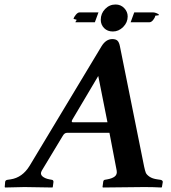

<svg xmlns="http://www.w3.org/2000/svg" viewBox="-20 -832 759 854"><path d="M577.1 -776.9H661.1Q668 -776.9 677.5 -772.9Q687 -769 687 -765.1Q687 -764.2 679.2 -763.2L670.9 -762.2Q668.9 -752.4 660.9 -742.7Q652.8 -732.9 644 -732.9H561ZM401.9 -732.9H316.9Q313.5 -732.9 317.9 -738.3Q320.8 -741.7 320.8 -744.1L314 -746.1L307.1 -748Q309.1 -756.8 317.6 -766.8Q326.2 -776.9 334 -776.9H418ZM428.2 -744.1Q428.2 -772 447.5 -792Q466.8 -812 494.1 -812Q517.1 -812 532.5 -795.9Q547.9 -779.8 547.9 -758.8Q547.9 -731.9 527.8 -711.9Q507.8 -691.9 481.9 -691.9Q458 -691.9 443.1 -707Q428.2 -722.2 428.2 -744.1ZM304.2 -288.1H458Q453.1 -315.9 417 -494.1L301.8 -299.8Q295.4 -288.1 304.2 -288.1ZM621.1 -90.8Q625 -72.8 628.4 -64Q631.8 -55.2 645 -46.1Q658.2 -37.1 680.2 -34.2L693.8 -32.2Q703.6 -30.3 704.1 -22.9L700.2 0L698.2 2Q661.1 0 622.1 0L438 2L436 0L439 -22.9Q439.9 -30.8 445.8 -32.2L457 -34.2Q479 -38.1 490.5 -47.1Q502 -56.2 499 -73.2L466.8 -241.2H277.8Q266.6 -241.2 258.8 -227.1L166 -73.2Q157.2 -58.1 168.2 -48.1Q179.2 -38.1 200.2 -34.2L210.9 -32.2Q217.8 -31.2 217.8 -22.9L214.8 0L212.9 2Q125 0 88.9 0L2.9 2L1 0L2.9 -22.9Q3.9 -30.8 13.2 -32.2L26.9 -34.2Q79.6 -42 111.8 -94.7L432.1 -627Q451.2 -657.7 479 -658.2Q495.1 -658.2 502.4 -651.1Q509.8 -644 513.2 -627Z"/></svg>

Font: Linux Libertine O
Style: Semibold Italic
Weight: 600
Italic angle: -11.5°
Designer: Philipp H. Poll
Foundry: Philipp H. Poll
Version: Version 5.1.2